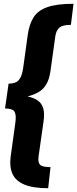

<svg xmlns="http://www.w3.org/2000/svg" viewBox="-20 -860 411 1020"><path d="M370.5 -839.9 356.7 -727.9Q313.2 -727.9 296 -713.7Q278.8 -699.5 273.8 -667.3L248.3 -483.6Q242 -439.2 226.3 -412.5Q210.5 -385.8 185.7 -371.2Q160.9 -356.7 126.4 -347.7Q156.9 -341.3 178 -327.8Q199.2 -314.4 208.7 -287.4Q218.1 -260.4 211.1 -213L184.9 -29.3Q180.6 2.5 192.8 15.2Q204.9 27.9 248.4 27.9L235.9 139.9Q156.1 139.9 109.8 120.7Q63.5 101.4 46.5 64.1Q29.5 26.9 36.5 -27.1L61 -204.2Q67.7 -247.8 57.6 -265.7Q47.6 -283.7 6.8 -283.7L25.6 -415.6Q64.3 -415.6 80.7 -435.6Q97.1 -455.6 103.1 -499.2L127.6 -676.3Q135.6 -731.3 158.1 -767.5Q180.5 -803.7 230.6 -821.8Q280.7 -839.9 370.5 -839.9Z"/></svg>

Font: Fira Sans Variable
Style: Italic
Weight: 397
Italic angle: -8°
Designer: Carrois Corporate & Edenspiekermann AG
Foundry: Carrois Corporate GbR & Edenspiekermann AG
Version: Version 4.202